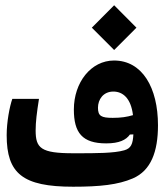

<svg xmlns="http://www.w3.org/2000/svg" viewBox="-20 -707 626 731"><path d="M258.3 3.9C360.4 3.9 429.2 -3.4 485.8 -27.8C554.7 -57.6 581.5 -129.4 581.5 -230C581.5 -373.5 521.5 -476.6 414.1 -476.6C326.7 -476.6 261.2 -393.6 261.2 -290C261.2 -201.7 293 -161.1 384.3 -161.1C434.1 -161.1 460 -174.3 474.6 -194.8L487.8 -195.3C485.8 -158.7 479 -142.1 453.1 -134.8C414.6 -123.5 343.8 -123.5 273.9 -123.5C268.6 -123.5 263.7 -123.5 258.3 -123.5C135.3 -123.5 115.7 -143.1 115.7 -210.4C115.7 -242.7 120.1 -277.8 128.4 -330.6H26.9C16.6 -301.3 5.4 -242.7 5.4 -192.4C5.4 -46.4 65.9 3.9 258.3 3.9ZM414.6 -516.6 499.5 -601.6 414.6 -687 329.6 -601.6ZM486.3 -268.6C462.9 -261.7 440.9 -258.3 409.2 -258.3C365.7 -258.3 353 -265.1 353 -296.9C353 -328.1 373 -358.4 411.6 -358.4C447.3 -358.4 478.5 -333.5 486.3 -268.6Z"/></svg>

Font: Cascadia Code PL SemiBold
Style: Regular
Weight: 600
Monospace: yes
Designer: Aaron Bell
Foundry: Saja Typeworks
Version: Version 2404.023